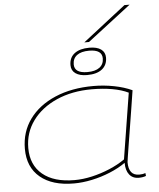

<svg xmlns="http://www.w3.org/2000/svg" viewBox="-64 -1043 917 1107"><g transform="rotate(-5 395.0 -489.5)"><path d="M694 10Q659 10 639.5 -14.5Q620 -39 620 -83Q580 -55 529 -34Q478 -13 423.5 -1.5Q369 10 319 10Q194 10 124 -48.5Q54 -107 54 -213Q54 -311 107.5 -384.5Q161 -458 257 -499Q353 -540 479 -540Q539 -540 598 -528.5Q657 -517 702 -496Q694 -444 685 -388Q676 -332 667.5 -279Q659 -226 652 -183Q645 -140 641 -113.5Q637 -87 637 -85Q637 -8 698 -8Q719 -8 734 -14L736 3Q718 10 694 10ZM618 -103 679 -484Q640 -503 586 -512.5Q532 -522 468 -522Q353 -522 264 -482.5Q175 -443 124.5 -374Q74 -305 74 -216Q74 -118 139.5 -63.5Q205 -9 324 -9Q373 -9 425.5 -21Q478 -33 528 -54Q578 -75 618 -103ZM449 -606Q406 -606 382 -623Q358 -640 358 -671Q358 -715 389 -738.5Q420 -762 475 -762Q519 -762 542.5 -745Q566 -728 566 -697Q566 -654 535.5 -630Q505 -606 449 -606ZM452 -623Q498 -623 522.5 -641.5Q547 -660 547 -694Q547 -745 472 -745Q426 -745 401.5 -726.5Q377 -708 377 -674Q377 -623 452 -623ZM449 -795 698 -989H728L476 -795Z"/></g></svg>

Font: Georama Extra Expanded Thin
Style: Italic
Weight: 100
Width: 8
Italic angle: -9°
Designer: Jean-Baptiste Levee
Foundry: Production Type
Version: Version 1.000